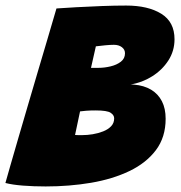

<svg xmlns="http://www.w3.org/2000/svg" viewBox="-46 -673 654 692"><path d="M-26.5 -13.5Q-21 -33 -8.8 -75.8Q3.5 -118.5 20 -175.2Q36.5 -232 55 -294.8Q73.5 -357.5 91.2 -417.8Q109 -478 123.8 -527.8Q138.5 -577.5 147.5 -608.5Q156.5 -639.5 157.5 -642.5Q186 -644.5 229.5 -647Q273 -649.5 320.5 -651.2Q368 -653 408.5 -653Q487.5 -653 535.2 -623.5Q583 -594 583 -531.5Q583 -489.5 560.8 -455Q538.5 -420.5 502.2 -397.8Q466 -375 424 -368.5Q426.5 -368.5 429.5 -368.5Q432.5 -368.5 437 -368Q473 -365 498.5 -349.8Q524 -334.5 537.5 -308.2Q551 -282 551 -245Q551 -178.5 516 -132Q481 -85.5 420.5 -56.5Q360 -27.5 282 -14.2Q204 -1 118.5 -1Q75.5 -1 37 -4Q-1.5 -7 -26.5 -13.5ZM224.5 -186.5Q229 -186 235.8 -186Q242.5 -186 250.5 -186Q268.5 -186 288.2 -189.2Q308 -192.5 325.8 -199.5Q343.5 -206.5 354.5 -218Q365.5 -229.5 365.5 -246.5Q365.5 -258 352.8 -266.5Q340 -275 299 -275Q290.5 -275 282 -274.8Q273.5 -274.5 264 -273.8Q254.5 -273 242.5 -271.5ZM282 -428.5Q289.5 -428.5 296.2 -428.5Q303 -428.5 309.5 -428.5Q330.5 -428.5 352.5 -433.8Q374.5 -439 389.5 -450.5Q404.5 -462 404.5 -481Q404.5 -494.5 393.2 -503Q382 -511.5 364.5 -511.5Q352 -511.5 333.8 -509.8Q315.5 -508 299.5 -506Z"/></svg>

Font: Grandstander Thin Black
Style: Italic
Weight: 900
Italic angle: -15°
Version: Version 1.200